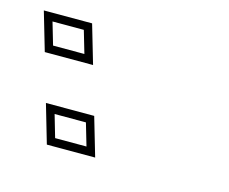

<svg xmlns="http://www.w3.org/2000/svg" viewBox="-159 -467 543 456"><g transform="rotate(15 112.5 -239.0)"><path d="M-74 -297H44.7L16.9 -392H-101.8ZM-12.4 -86H106.4L78.6 -181H-40.1ZM-59 -317 -75.1 -372H1.9L18 -317ZM2.6 -106 -13.4 -161H63.6L79.7 -106Z"/></g></svg>

Font: Din Kursivschrift
Style: BreitLeftGho
Weight: 400
Version: Version 1.089